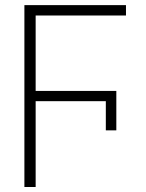

<svg xmlns="http://www.w3.org/2000/svg" viewBox="-20 -748 583 768"><path d="M445.3 -384.3V-226.6H403.3V-343.3H122.6V0H77.6V-727.5H483.9V-686H122.6V-384.3Z"/></svg>

Font: Inter Display Extra Light
Style: Regular
Weight: 200
Designer: Rasmus Andersson
Foundry: rsms
Version: Version 4.000;git-4fc901f